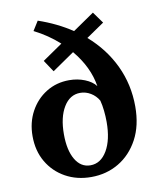

<svg xmlns="http://www.w3.org/2000/svg" viewBox="-87 -841 769 920"><g transform="rotate(-10 298.0 -381.0)"><path d="M283 10.5Q213 10.5 157.8 -20.2Q102.5 -51 70.8 -105.2Q39 -159.5 39 -231Q39 -297.5 67.8 -350.5Q96.5 -403.5 146 -434.2Q195.5 -465 258 -465Q298.5 -465 333.5 -451Q368.5 -437 386.5 -413.5Q371.5 -508.5 300 -594L192.5 -520L154.5 -577L252 -644Q198.5 -692.5 131 -726.5L159.5 -772Q250 -741 322.5 -692.5L426.5 -764L466.5 -708.5L379.5 -649Q461 -578 504.8 -485.2Q548.5 -392.5 548.5 -286Q548.5 -193.5 512.8 -127Q477 -60.5 417 -25Q357 10.5 283 10.5ZM288.5 -45.5Q339 -45.5 369.8 -97.8Q400.5 -150 400.5 -237Q400.5 -264 397.5 -292Q394.5 -320 388.5 -342.5Q374.5 -367 350.5 -381.5Q326.5 -396 299.5 -396Q249 -396 218.8 -346.2Q188.5 -296.5 188.5 -214Q188.5 -136 215.2 -90.8Q242 -45.5 288.5 -45.5Z"/></g></svg>

Font: Libre Caslon Text SemiBold
Style: Regular
Weight: 600
Designer: Pablo Impallari, Rodrigo Fuenzalida, Katja Schimmel
Foundry: Pablo Impallari, Rodrigo Fuenzalida
Version: Version 2.000